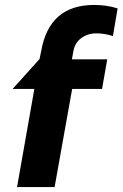

<svg xmlns="http://www.w3.org/2000/svg" viewBox="-20 -757 496 777"><path d="M361 -737Q180 -737 147 -552L140 -518L31 -397H119L49 0H201L272 -397H393L414 -517H271L277 -550Q283 -584 309 -603Q335 -622 370 -622Q404 -622 437 -611L456 -723Q412 -737 361 -737Z"/></svg>

Font: Geom Bold
Style: Bold Italic
Weight: 700
Italic angle: -10°
Version: Version 1.102